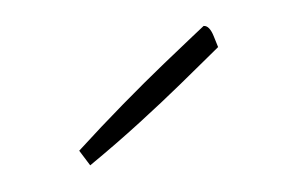

<svg xmlns="http://www.w3.org/2000/svg" viewBox="-27 -744 306 198"><g transform="rotate(-5 126.0 -645.5)"><path d="M60 -579Q60 -579 57.5 -583Q55 -587 52.5 -591Q50 -595 50 -595Q75 -618 99.5 -639Q124 -660 144.5 -676.5Q165 -693 177 -702.5Q189 -712 189 -712Q195 -712 198.5 -700.5Q202 -689 202 -689Q202 -689 190.5 -679.5Q179 -670 159.5 -654Q140 -638 114.5 -618.5Q89 -599 60 -579Z"/></g></svg>

Font: Yanone Kaffeesatz ExtraLight
Style: Regular
Weight: 200
Designer: Yanone (Cyrillic: Daniel Pouzeot, Huerta Tipografica, and Cyreal)
Foundry: Yanone
Version: Version 2.003